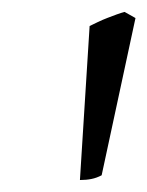

<svg xmlns="http://www.w3.org/2000/svg" viewBox="-20 -718 245 319"><path d="M148.9 -426.8Q140.6 -422.4 132.1 -420.7Q123.5 -418.9 112.8 -418.9L128.9 -674.8Q134.8 -677.7 142.6 -681.4Q150.4 -685.1 158.4 -688.2Q166.5 -691.4 174.1 -694.1Q181.6 -696.8 187 -698.2L205.1 -688Z"/></svg>

Font: Akkhara
Style: Italic
Weight: 400
Italic angle: -7°
Designer: J. Victor Gaultney
Version: Version 1.00 June 13, 2006, initial release